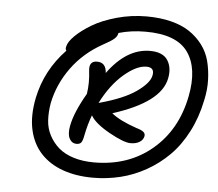

<svg xmlns="http://www.w3.org/2000/svg" viewBox="-50 -913 911 801"><g transform="rotate(5 405.5 -512.0)"><path d="M367.2 -167Q296.4 -167 240.5 -187Q184.6 -207 148.2 -246.3Q111.8 -285.6 98.9 -343.8Q85.9 -401.9 101.1 -478Q125.5 -596.2 210.9 -685.1Q205.6 -691.9 209 -703.1Q212.9 -722.7 239 -748.3Q265.1 -773.9 306.4 -798.6Q347.7 -823.2 408.2 -840.1Q468.8 -856.9 532.2 -856.9Q588.9 -856.9 635.3 -845.2Q681.6 -833.5 713.4 -812Q745.1 -790.5 767.6 -760.7Q790 -731 799.6 -694.3Q809.1 -657.7 810.5 -616Q812 -574.2 801.8 -528.8Q787.1 -456.5 756.1 -396.5Q725.1 -336.4 683.1 -294.4Q641.1 -252.4 589.6 -223.4Q538.1 -194.3 482.2 -180.7Q426.3 -167 367.2 -167ZM165 -460.9Q158.7 -423.3 160.6 -389.4Q162.6 -355.5 178 -326.4Q193.4 -297.4 217.8 -276.1Q242.2 -254.9 280.3 -242.9Q318.4 -231 366.2 -231Q509.8 -231 608.9 -314.5Q708 -397.9 735.8 -540Q759.3 -658.7 711.2 -726.1Q663.1 -793.5 532.2 -793Q473.6 -793 420.9 -777.8V-776.9Q418.9 -763.7 406 -752.4Q393.1 -741.2 362.8 -725.1Q282.2 -680.7 231.7 -611.3Q181.2 -542 165 -460.9ZM287.1 -301.8Q267.1 -301.8 257.1 -321Q247.1 -340.3 253.9 -375Q264.6 -431.6 312 -513.2Q319.3 -558.6 313 -609.9Q308.1 -650.9 342.8 -650.9Q380.4 -650.9 382.8 -606.9Q461.4 -714.8 559.1 -714.8Q612.8 -714.8 633.1 -683.6Q653.3 -652.3 644 -606.9Q624.5 -505.4 424.8 -441.9Q459 -413.6 530.8 -389.2Q551.8 -383.3 560.1 -376.2Q568.4 -369.1 566.9 -358.9Q564 -342.8 549.1 -333.5Q534.2 -324.2 511.2 -324.2Q482.9 -324.2 421.1 -358.6Q359.4 -393.1 340.8 -425.8Q325.7 -385.7 316.9 -340.8Q312.5 -316.9 306.4 -309.3Q300.3 -301.8 287.1 -301.8ZM549.8 -647.9Q508.8 -647.9 456.1 -602.8Q403.3 -557.6 363.8 -480L368.2 -481Q468.3 -508.3 520.3 -545.2Q572.3 -582 578.1 -613.8Q585 -647.9 549.8 -647.9Z"/></g></svg>

Font: Shantell Sans Irregular
Style: Italic
Weight: 300
Italic angle: -11.31°
Designer: Stephen Nixon, Anya Danilova, Shantell Martin
Foundry: Arrow Type
Version: Version 1.006;[9816181b4]